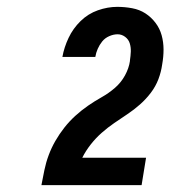

<svg xmlns="http://www.w3.org/2000/svg" viewBox="-20 -863 540 560"><path d="M101 -323V-324Q105 -345 109.5 -367Q114 -389 122 -410.5Q130 -432 141.5 -452Q153 -472 167.5 -490.5Q182 -509 199.5 -525Q217 -541 236.5 -554.5Q256 -568 276.5 -579.5Q297 -591 315 -606.5Q333 -622 344.5 -643Q356 -664 359 -685V-687Q361 -700 361.5 -712.5Q362 -725 358.5 -736.5Q355 -748 345 -755.5Q335 -763 323 -763Q311 -763 298.5 -757.5Q286 -752 278 -742Q270 -732 265 -720.5Q260 -709 258 -697H162Q167 -725 180 -752.5Q193 -780 215 -801.5Q237 -823 265.5 -833Q294 -843 322 -843Q344 -843 365.5 -839Q387 -835 404 -824Q421 -813 433.5 -796.5Q446 -780 451.5 -760Q457 -740 457 -718.5Q457 -697 453 -675Q450 -653 442 -632Q434 -611 420 -592.5Q406 -574 388.5 -558.5Q371 -543 351.5 -530Q332 -517 313 -504Q294 -491 276.5 -475.5Q259 -460 244.5 -441.5Q230 -423 220 -403H406L393 -323Z"/></svg>

Font: Iosevka Curly Heavy
Style: Italic
Weight: 900
Italic angle: -9°
Monospace: yes
Designer: Belleve Invis
Foundry: Belleve Invis
Version: Version 22.1.2; ttfautohint (v1.8.4)